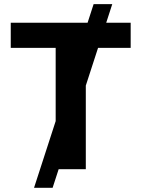

<svg xmlns="http://www.w3.org/2000/svg" viewBox="-20 -817 683 927"><path d="M432 -797H522L234 89.8H144.3ZM31.9 -707.2H610.9V-585.8H394.3V0H248.8V-585.8H31.9Z"/></svg>

Font: Pretendard Variable
Style: Regular
Weight: 400
Designer: Base glyphs from Inter by Rasmus Andersson; Hangul glyphs from Noto Sans CJK(Source Han Sans) by Jang Soo-young and Kang
Foundry: Kil Hyung-jin
Version: Version 1.100;FEAKit 1.0